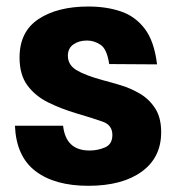

<svg xmlns="http://www.w3.org/2000/svg" viewBox="-20 -576 559 604"><path d="M258 8.5Q152 8.5 91.5 -37.8Q31 -84 27 -180.5H178.5Q187 -102.5 261.5 -102.5Q288 -102.5 310.8 -112.5Q333.5 -122.5 333.5 -151.5Q333.5 -182.5 303.2 -193.2Q273 -204 220 -219.5Q173 -233.5 132.2 -253.5Q91.5 -273.5 66.5 -307Q41.5 -340.5 41.5 -395Q41.5 -476.5 101.2 -516Q161 -555.5 258 -555.5Q315 -555.5 360.5 -540Q406 -524.5 435.8 -485Q465.5 -445.5 474 -373.5L323.5 -374.5Q316.5 -422 296.2 -435.2Q276 -448.5 254 -448.5Q228 -448.5 210.8 -436.2Q193.5 -424 193.5 -400.5Q193.5 -372 220.5 -355.5Q247.5 -339 304.5 -323.5Q329.5 -317 360.8 -307.5Q392 -298 420.8 -281Q449.5 -264 468.2 -235Q487 -206 487 -160Q487 -80 425.5 -35.8Q364 8.5 258 8.5Z"/></svg>

Font: Spline Sans
Style: Bold
Weight: 700
Designer: Eben Sorkin, Mirko Velimirovic
Foundry: Sorkin Type
Version: Version 1.000; ttfautohint (v1.8.3)